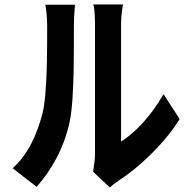

<svg xmlns="http://www.w3.org/2000/svg" viewBox="-20 -786 840 855"><path d="M507 19C597 -38 714 -148 780 -256L708 -367C654 -270 578 -191 519 -156V-677C519 -722 527 -763 528 -766H395C399 -763 403 -723 403 -678V-96C403 -69 396 -40 395 -21L469 49C477 41 490 31 507 19ZM290 -243C302 -298 306 -387 308 -476V-487C309 -529 309 -571 309 -609V-619C309 -620 309 -622 309 -623V-633C309 -644 309 -654 309 -664V-672C309 -714 314 -760 314 -765H182C186 -740 190 -712 190 -672V-649C190 -612 190 -570 189 -527V-516C189 -505 188 -494 188 -483V-472C185 -395 180 -321 168 -276C145 -191 107 -99 36 -37L143 46C211 -30 266 -130 290 -243Z"/></svg>

Font: Glow Sans TC Compressed
Style: Bold
Weight: 700
Width: 2
Designer: Ryoko NISHIZUKA (kana, bopomofo & ideographs); Paul D. Hunt (Latin, Greek & Cyrillic); Sandoll Communications, Soo-young
Version: Version 0.93